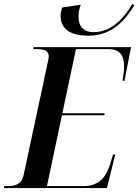

<svg xmlns="http://www.w3.org/2000/svg" viewBox="-47 -953 701 973"><path d="M402 -772C529 -772 594 -863 634 -926L623 -933C586 -868 523 -790 426 -790C378 -790 351 -817 351 -869C351 -889 355 -910 362 -929L268 -915C263 -900 260 -886 260 -873C260 -817 295 -772 402 -772ZM-27 0H495L537 -170H526L511 -121C492 -61 459 -10 377 -10H191L267 -369H482L483 -379H269L338 -704H504C564 -704 582 -667 582 -616C582 -596 577 -564 574 -544H584L617 -714H123L121 -704H137C174 -704 200 -698 200 -668C200 -661 198 -651 196 -641L73 -67C63 -18 30 -10 -11 -10H-25Z"/></svg>

Font: Noto Serif Display SemiCondensed SemiBold
Style: Italic
Weight: 600
Width: 4
Italic angle: -12°
Designer: Monotype Design Team
Foundry: Monotype Imaging Inc.
Version: Version 2.009